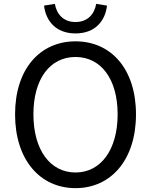

<svg xmlns="http://www.w3.org/2000/svg" viewBox="-20 -961 782 994"><path d="M371 13C555 13 684 -134 684 -369C684 -604 555 -747 371 -747C187 -747 58 -604 58 -369C58 -134 187 13 371 13ZM371 -68C239 -68 153 -186 153 -369C153 -553 239 -666 371 -666C502 -666 589 -553 589 -369C589 -186 502 -68 371 -68ZM371 -788C474 -788 525 -854 534 -932L478 -941C469 -889 435 -847 371 -847C307 -847 273 -889 264 -941L208 -932C217 -854 268 -788 371 -788Z"/></svg>

Font: Noto Sans Japanese Regular
Style: Regular
Weight: 400
Designer: Ryoko NISHIZUKA (kana & ideographs); Paul D. Hunt (Latin, Greek & Cyrillic); Wenlong ZHANG (bopomofo); Sandoll Communica
Foundry: Adobe Systems Incorporated
Version: Version 1.000;PS 1;hotconv 1.0.78;makeotf.lib2.5.61930